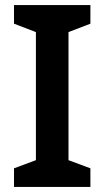

<svg xmlns="http://www.w3.org/2000/svg" viewBox="-20 -734 410 754"><path d="M335 0H35V-73L121 -105V-608L35 -641V-714H335V-641L249 -608V-105L335 -73Z"/></svg>

Font: Noto Sans Devanagari SemiBold
Style: Regular
Weight: 600
Version: Version 2.003